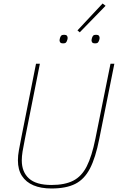

<svg xmlns="http://www.w3.org/2000/svg" viewBox="-20 -1061 679 1093"><path d="M185 -698H207L122 -271Q113 -227 108.5 -199Q104 -171 104 -148Q104 -82 145 -45Q186 -8 273 -8Q349 -8 397 -32.5Q445 -57 474 -114.5Q503 -172 523 -271L609 -698H631L545 -270Q524 -163 492 -101.5Q460 -40 408 -14Q356 12 273 12Q213 12 170.5 -6Q128 -24 105 -59.5Q82 -95 82 -148Q82 -176 87.5 -205Q93 -234 101 -276ZM581 -1028 434 -877 421 -888 564 -1041ZM339 -814Q327 -814 323 -819.5Q319 -825 319 -831Q319 -835 320 -838.5Q321 -842 322 -846Q324 -853 328.5 -858Q333 -863 345 -863Q357 -863 361 -857.5Q365 -852 365 -846Q365 -842 364.5 -839Q364 -836 362 -831Q360 -824 355.5 -819Q351 -814 339 -814ZM521 -814Q509 -814 505 -819.5Q501 -825 501 -831Q501 -835 502 -838.5Q503 -842 504 -846Q506 -853 510.5 -858Q515 -863 527 -863Q539 -863 543 -857.5Q547 -852 547 -846Q547 -842 546.5 -839Q546 -836 544 -831Q542 -824 537.5 -819Q533 -814 521 -814Z"/></svg>

Font: IBM Plex Sans Thin
Style: Italic
Weight: 250
Italic angle: -11.31°
Designer: Mike Abbink, Paul van der Laan, Pieter van Rosmalen
Foundry: Bold Monday
Version: Version 3.201